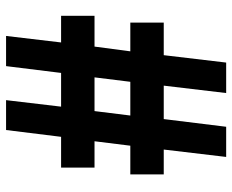

<svg xmlns="http://www.w3.org/2000/svg" viewBox="-88 -696 784 649"><g transform="rotate(-90 304.5 -372.0)"><path d="M98 0 123 -211H39V-324H136L151 -445H62V-558H166L189 -744H290L268 -558H382L405 -744H507L485 -558H575V-445H471L455 -324H552V-211H442L417 0H314L339 -211H226L200 0ZM238 -324H352L367 -445H253Z"/></g></svg>

Font: Noto Sans SC Thin Black
Style: Regular
Weight: 900
Version: Version 2.004-H2;hotconv 1.0.118;makeotfexe 2.5.65603